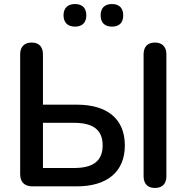

<svg xmlns="http://www.w3.org/2000/svg" viewBox="-20 -924 925 952"><path d="M141 0H361C510 0 599 -71 599 -203C599 -336 510 -405 361 -405H193V-655C193 -692 173 -713 137 -713C101 -713 80 -692 80 -655V-60C80 -21 102 0 141 0ZM347 -91H193V-315H347C443 -315 489 -279 489 -203C489 -127 443 -91 347 -91ZM748 8C785 8 805 -13 805 -50V-655C805 -692 784 -713 748 -713C712 -713 692 -692 692 -655V-50C692 -13 712 8 748 8ZM535 -792C572 -792 591 -812 591 -848C591 -884 571 -904 535 -904C499 -904 479 -884 479 -848C479 -812 499 -792 535 -792ZM352 -792C388 -792 408 -812 408 -848C408 -884 388 -904 352 -904C316 -904 295 -884 295 -848C295 -812 316 -792 352 -792Z"/></svg>

Font: SN Pro Medium
Style: Regular
Weight: 500
Designer: Tobias Whetton
Foundry: Supernotes
Version: Version 1.003;Glyphs 3.3 (3324)